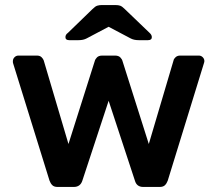

<svg xmlns="http://www.w3.org/2000/svg" viewBox="-20 -740 860 760"><path d="M254 -581Q239 -581 239 -593Q239 -603 249 -610L346 -704Q357 -715 365 -717.5Q373 -720 383 -720H437Q448 -720 455.5 -717.5Q463 -715 474 -704L572 -610Q581 -602 581 -593Q581 -581 566 -581H529Q510 -581 497 -588L410 -634L323 -588Q310 -581 291 -581ZM208 0Q194 0 187 -7Q180 -14 176 -25L32 -489Q31 -491 31 -493.5Q31 -496 31 -498Q31 -507 37.5 -513.5Q44 -520 53 -520H126Q138 -520 144.5 -513.5Q151 -507 153 -501L251 -170L355 -498Q357 -506 364 -513Q371 -520 385 -520H435Q449 -520 456 -513Q463 -506 465 -498L569 -170L667 -501Q668 -507 675 -513.5Q682 -520 693 -520H767Q776 -520 782.5 -513.5Q789 -507 789 -498Q789 -495 787 -489L644 -25Q640 -14 633 -7Q626 0 612 0H547Q521 0 514 -25L410 -341L306 -25Q298 0 272 0Z"/></svg>

Font: Fz Rubik Med
Style: Regular
Weight: 500
Designer: Hubert and Fischer
Foundry: Hubert and Fischer
Version: Vit hóa bi FontZin.com